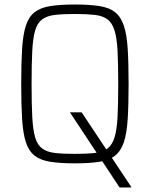

<svg xmlns="http://www.w3.org/2000/svg" viewBox="-20 -716 664 851"><path d="M510 115 290 -218H342L562 113V115ZM312 8Q246 8 202.5 1Q159 -6 133 -26.5Q107 -47 94.5 -86Q82 -125 78 -188Q74 -251 74 -344Q74 -437 78 -500Q82 -563 94.5 -602Q107 -641 133 -661.5Q159 -682 202.5 -689Q246 -696 312 -696Q378 -696 421.5 -689Q465 -682 490.5 -661.5Q516 -641 529 -602Q542 -563 546 -500Q550 -437 550 -344Q550 -251 546 -188Q542 -125 529 -86Q516 -47 490.5 -26.5Q465 -6 421.5 1Q378 8 312 8ZM312 -34Q365 -34 400 -38Q435 -42 456 -57.5Q477 -73 487.5 -106.5Q498 -140 501 -197.5Q504 -255 504 -344Q504 -433 501 -490.5Q498 -548 487.5 -581.5Q477 -615 456 -630.5Q435 -646 400 -650Q365 -654 312 -654Q258 -654 223.5 -650Q189 -646 167.5 -630.5Q146 -615 136 -581.5Q126 -548 123 -490.5Q120 -433 120 -344Q120 -255 123 -197.5Q126 -140 136 -106.5Q146 -73 167.5 -57.5Q189 -42 223.5 -38Q258 -34 312 -34Z"/></svg>

Font: Saira SemiCondensed ExtraLight
Style: Regular
Weight: 250
Width: 4
Designer: Hector Gatti with collaboration of the Omnibus-Type team
Foundry: Omnibus-Type
Version: Version 1.101